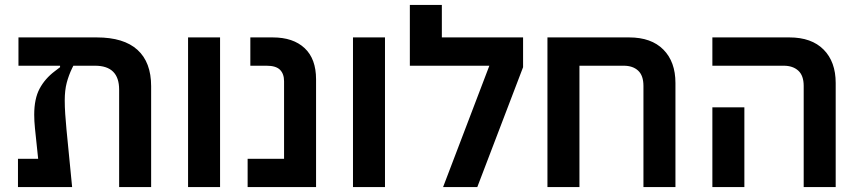

<svg xmlns="http://www.w3.org/2000/svg" viewBox="-20 -760 3487 780"><path d="M53 -115H135L122 -239Q119 -269 119 -294Q119 -359 141 -400Q163 -441 203 -471L224 -487V-493H55V-608H373Q483 -608 538.5 -557.5Q594 -507 594 -410V0H464V-396Q464 -493 366 -493H278L273 -483Q259 -454 251 -423.5Q243 -393 243 -352Q243 -326 245 -296.5Q247 -267 250 -235L273 0H53Z M744 -608H874V0H744Z M986 -115H1134V-430Q1134 -460 1117.5 -476.5Q1101 -493 1063 -493H997V-608H1088Q1171 -608 1217.5 -564.5Q1264 -521 1264 -438V0H986Z M1414 -608H1544V0H1414Z M1968 -493H1645V-740H1775V-608H2105V-487L1919 0H1780Z M2204 -608H2536Q2626 -608 2675 -558.5Q2724 -509 2724 -423V0H2594V-411Q2594 -453 2572.5 -473Q2551 -493 2514 -493H2334V0H2204Z M3245 -411Q3245 -453 3223 -473Q3201 -493 3164 -493H2874V-608H3187Q3277 -608 3326 -558.5Q3375 -509 3375 -423V0H3245ZM2874 -324H3004V0H2874Z"/></svg>

Font: IBM Plex Sans Hebrew SmBld
Style: Regular
Weight: 600
Designer: Mike Abbink, Paul van der Laan, Pieter van Rosmalen, Yanek Iontef
Foundry: Bold Monday
Version: Version 1.3